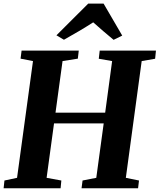

<svg xmlns="http://www.w3.org/2000/svg" viewBox="-26 -1016 862 1036"><path d="M-6.5 0 -2 -42 66 -56.5 152 -686.5 85 -699.5 90.5 -743H399L394 -699.5L311.5 -686.5L273.5 -408H541.5L579 -686.5L507 -699L512 -743H815.5L811 -699L738.5 -686.5L653 -56.5L724 -42L719 0H414L419.5 -42L493.5 -56.5L533.5 -350H265.5L225.5 -56.5L305 -42L301 0ZM278.5 -825.5 450 -996.5H533L633.5 -824L587 -801Q559 -824 531.2 -848Q503.5 -872 477 -895.5Q439 -871 399 -847.5Q359 -824 319 -801.5Z"/></svg>

Font: Merriweather 48pt ExtraBold
Style: Italic
Weight: 800
Italic angle: -7.8°
Version: Version 2.101